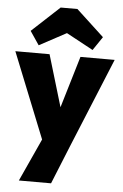

<svg xmlns="http://www.w3.org/2000/svg" viewBox="-62 -789 665 1040"><g transform="rotate(5 270.5 -269.5)"><path d="M81 207H256L340 0L541 -489H355L271 -208L187 -489H1L187 -25ZM74 -606 124 -532 271 -611 417 -532 467 -606 316 -746H225Z"/></g></svg>

Font: MV Cash ExtraBold
Style: Regular
Weight: 800
Designer: Rodrigo Fuenzalida
Foundry: fragTYPE
Version: Version 1.100;Glyphs 3.1.2 (3151)